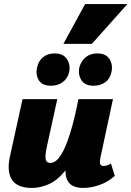

<svg xmlns="http://www.w3.org/2000/svg" viewBox="-20 -915 647 945"><path d="M137 10Q104 10 79.5 1Q55 -8 41 -27Q27 -46 23.5 -76.5Q20 -107 30 -150L91 -427H262L211 -195Q202 -155 204.5 -134Q207 -113 228 -113Q243 -113 259 -126.5Q275 -140 292.5 -174.5Q310 -209 328.5 -270Q347 -331 366 -427H434Q408 -293 374 -207.5Q340 -122 301 -74.5Q262 -27 220 -8.5Q178 10 137 10ZM389 10Q357 10 335.5 -2Q314 -14 306 -41.5Q298 -69 308 -117L371 -427H536L474 -138Q470 -119 473 -108.5Q476 -98 490 -98Q497 -98 505.5 -100.5Q514 -103 526 -110L545 -49Q511 -19 469.5 -4.5Q428 10 389 10ZM231 -493Q187 -493 170.5 -521Q154 -549 163 -585Q170 -616 192.5 -634Q215 -652 249 -652Q292 -652 310 -623.5Q328 -595 320 -558Q311 -526 287 -509.5Q263 -493 231 -493ZM441 -493Q397 -493 380 -521.5Q363 -550 371 -585Q380 -616 402.5 -634Q425 -652 459 -652Q502 -652 519.5 -623.5Q537 -595 528 -558Q521 -526 497 -509.5Q473 -493 441 -493ZM292 -699 399 -895H607L432 -699Z"/></svg>

Font: Ysabeau Infant Black
Style: Italic
Weight: 900
Italic angle: -12°
Designer: Christian Thalmann (Catharsis Fonts)
Version: Version 2.001;gftools[0.9.30]; featfreeze: ss01,ss02,lnum